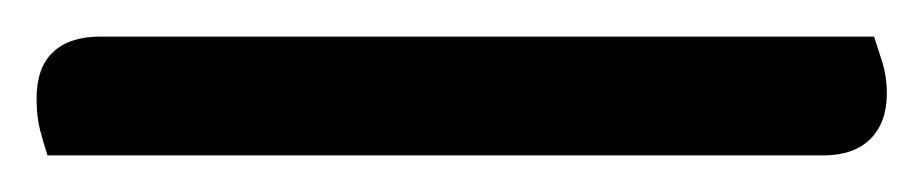

<svg xmlns="http://www.w3.org/2000/svg" viewBox="-20 38 505 105"><path d="M430 123H6Q4 117 2 109.5Q0 102 0 92Q0 75 9 66.5Q18 58 35 58H458Q460 64 462.5 72Q465 80 465 89Q465 105 456 114Q447 123 430 123Z"/></svg>

Font: Baloo Bhaina 2
Style: Regular
Weight: 400
Designer: Yesha Goshar, Manish Minz, Shuchita Grover and Ek Type
Foundry: Ek Type
Version: Version 1.700